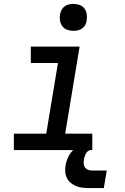

<svg xmlns="http://www.w3.org/2000/svg" viewBox="-20 -769 640 984"><path d="M51 0V-84H217L277 -446H138V-530H388L314 -84H453V0ZM356 -611Q340 -611 324.5 -616.5Q309 -622 299.5 -634.5Q290 -647 287.5 -663.5Q285 -680 288 -697Q290 -708 296 -719Q302 -730 312 -737Q322 -744 333.5 -746.5Q345 -749 356 -749Q373 -749 388 -743.5Q403 -738 412.5 -725.5Q422 -713 424.5 -696.5Q427 -680 424 -663Q423 -652 417 -641Q411 -630 401 -623Q391 -616 379.5 -613.5Q368 -611 356 -611ZM512 195H437Q420 195 403 193Q386 191 371 185Q356 179 343.5 169Q331 159 323.5 144.5Q316 130 314.5 113Q313 96 316 79Q320 55 331 33Q342 11 361 -5.5Q380 -22 404 -28.5Q428 -35 451 -35L445 0Q437 0 430 6Q423 12 419.5 19.5Q416 27 413.5 34.5Q411 42 410 50Q408 61 409 71.5Q410 82 416 90Q422 98 432 101.5Q442 105 452 105H527Z"/></svg>

Font: Iosevka Slab MdExObl
Style: Regular
Weight: 500
Width: 7
Italic angle: -9°
Monospace: yes
Designer: Belleve Invis
Foundry: Belleve Invis
Version: Version 11.1.1; ttfautohint (v1.8.3)